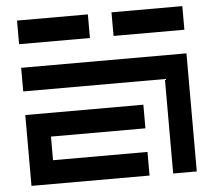

<svg xmlns="http://www.w3.org/2000/svg" viewBox="-51 -755 901 810"><g transform="rotate(-5 400.0 -350.0)"><path d="M50 -700V-600H350V-700ZM450 -600H750V-700H450ZM50 -400H650V0H750V-500H50ZM50 -300V0H550V-100H150V-200H550V-300Z"/></g></svg>

Font: Mourier
Style: Regular
Weight: 400
Designer: Eric Mourier
Foundry: Velvetyne Type Foundry
Version: Version 2.000;hotconv 1.0.109;makeotfexe 2.5.65596